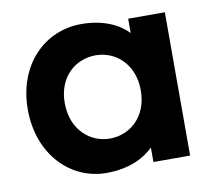

<svg xmlns="http://www.w3.org/2000/svg" viewBox="-68 -640 812 727"><g transform="rotate(-10 338.5 -276.0)"><path d="M286 10C374 10 434 -22 467 -56V0H608V-551H467V-496C435 -530 376 -562 288 -562C147 -562 33 -450 33 -278C33 -105 147 10 286 10ZM175 -278C175 -380 245 -436 321 -436C397 -436 467 -378 467 -276C467 -173 397 -116 321 -116C245 -116 175 -175 175 -278Z"/></g></svg>

Font: Malmofest SemiBold
Style: Regular
Weight: 600
Designer: Jonny Pinhorn (Poppins), Kolossal
Version: Version 1.004;Glyphs 3.1.2 (3151)